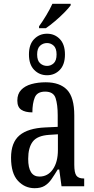

<svg xmlns="http://www.w3.org/2000/svg" viewBox="-20 -978 494 1008"><path d="M185 -840Q202 -863 222.5 -897Q243 -931 255 -958H351V-950Q341 -936 318.5 -913Q296 -890 269.5 -867.5Q243 -845 221 -830H185ZM227 -583Q187 -583 159.5 -611Q132 -639 132 -692Q132 -745 159.5 -773Q187 -801 227 -801Q267 -801 294 -773Q321 -745 321 -692Q321 -639 294 -611Q267 -583 227 -583ZM227 -632Q247 -632 262 -646Q277 -660 277 -692Q277 -724 262 -738Q247 -752 227 -752Q206 -752 190.5 -738Q175 -724 175 -692Q175 -660 190.5 -646Q206 -632 227 -632ZM162 10Q110 10 74 -29Q38 -68 38 -150Q38 -230 82.5 -267.5Q127 -305 218 -309L283 -312V-373Q283 -428 272 -462.5Q261 -497 217 -497Q175 -497 162.5 -466Q150 -435 150 -388Q112 -388 91.5 -402Q71 -416 71 -450Q71 -485 91 -506Q111 -527 145 -536.5Q179 -546 220 -546Q294 -546 332 -506.5Q370 -467 370 -372V-113Q370 -71 381 -56Q392 -41 419 -41H422V0H303L291 -88H283Q266 -60 250.5 -37.5Q235 -15 214.5 -2.5Q194 10 162 10ZM187 -51Q231 -51 257.5 -89Q284 -127 284 -191V-273L238 -270Q176 -266 152 -234.5Q128 -203 128 -144Q128 -51 187 -51Z"/></svg>

Font: Noto Serif ExtraCondensed
Style: Regular
Weight: 400
Width: 2
Designer: Monotype Design Team
Foundry: Monotype Imaging Inc.
Version: Version 2.015